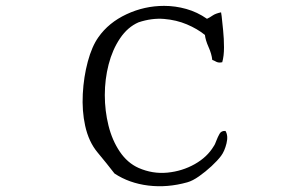

<svg xmlns="http://www.w3.org/2000/svg" viewBox="-20 -673 1040 654"><path d="M748 -227Q758 -211 751.5 -184.5Q745 -158 733 -142Q721 -126 700.5 -107Q680 -88 658 -72.5Q636 -57 618 -52Q550 -33 485 -41Q420 -49 370 -82Q343 -117 312.5 -153.5Q282 -190 270 -245Q259 -295 262 -353Q265 -411 279 -463Q293 -515 315 -546Q350 -596 411 -624.5Q472 -653 539 -653Q577 -653 614.5 -642.5Q652 -632 685 -609Q694 -613 704 -620Q714 -627 733 -631Q733 -628 735 -618Q737 -599 740 -570Q743 -541 743 -511.5Q743 -482 737 -461Q728 -459 722.5 -460.5Q717 -462 712 -465Q706 -468 703 -469Q701 -489 690.5 -512.5Q680 -536 678 -554Q652 -575 616.5 -590Q581 -605 539 -608.5Q497 -612 452 -597Q415 -581 389 -542.5Q363 -504 350 -453.5Q337 -403 337 -349Q337 -296 349.5 -245.5Q362 -195 388 -156.5Q414 -118 452 -101Q500 -80 550.5 -85Q601 -90 643.5 -114Q686 -138 708 -175Q711 -179 713 -184Q715 -189 717 -194Q722 -207 728 -217.5Q734 -228 748 -227Z"/></svg>

Font: Yuji Mai
Style: Regular
Weight: 400
Designer: Kataoka Yuji
Foundry: Kinuta Font Factory
Version: Version 3.002